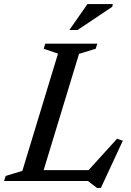

<svg xmlns="http://www.w3.org/2000/svg" viewBox="-41 -891 647 945"><path d="M348 -626 157.5 0H-21L-13 -25L69 -50L244.5 -627L174 -651L182 -676H438L430 -651ZM379 -36 535 -208 563.5 -198.5 455.5 34H436.5L392 0H93.5L111.5 -53.5H425ZM300.5 -743.5 389.5 -871H514L511.5 -857.5L341 -743.5Z"/></svg>

Font: Newsreader 16pt 16pt Medium
Style: Italic
Weight: 500
Italic angle: -17°
Version: Version 1.003